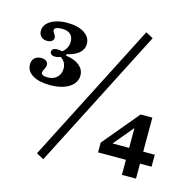

<svg xmlns="http://www.w3.org/2000/svg" viewBox="-110 -801 977 983"><g transform="rotate(15 378.0 -310.0)"><path d="M12.9 -379.3Q12.9 -400.9 25.9 -413.4Q38.9 -426 60.5 -426Q77.2 -426 87.4 -418.5Q97.6 -411 97.6 -398.4Q97.6 -392.4 95.3 -386Q93.1 -379.7 89.8 -374.4Q87.4 -369.8 85.3 -364.3Q83.3 -358.8 83.3 -354.3Q83.3 -346.7 92 -342.5Q100.8 -338.3 117.7 -338.3Q147.9 -338.3 166.5 -356.2Q185 -374 185 -403.1Q185 -420.3 177.1 -434.4Q169.1 -448.4 155.6 -456.6Q147.6 -453.7 140.3 -452.1Q133 -450.5 126 -450.5Q114.2 -450.5 107 -455.9Q99.7 -461.4 99.7 -469.8Q99.7 -479.2 107.8 -484.6Q115.9 -490 129.3 -490Q138.4 -490 154.3 -486.8Q168 -495.7 176.3 -511.4Q184.6 -527.2 184.6 -545.2Q184.6 -571 169.3 -584.5Q153.9 -598 125.2 -598Q105.3 -598 95 -593.4Q84.7 -588.8 84.7 -580.3Q84.7 -575.8 86.7 -571.5Q88.8 -567.2 92 -563.6Q95.3 -559.1 97.8 -553.6Q100.2 -548.1 100.2 -542.9Q100.2 -532 90.9 -525.1Q81.6 -518.2 66.2 -518.2Q45.8 -518.2 34.1 -529.8Q22.3 -541.4 22.3 -560.5Q22.3 -581.9 37.6 -598.7Q53 -615.4 80.7 -624.9Q108.4 -634.4 143.4 -634.4Q200.1 -634.4 233.7 -612.8Q267.4 -591.2 267.4 -555.3Q267.4 -527.4 245.3 -507.4Q223.2 -487.4 180.2 -478.3V-470.3Q226.4 -464.4 251.9 -443.2Q277.4 -422 277.4 -391.5Q277.4 -351.6 239.5 -327.4Q201.6 -303.2 138.9 -303.2Q80.7 -303.2 46.8 -323.6Q12.9 -344 12.9 -379.3ZM165.4 51.1 546 -692.3 585.1 -671.2 204.5 72.1ZM466.4 -86.1 626.8 -278.2 631.1 -223.3 513.7 -82.7 499.9 -97.7H750V-34.4H466.4ZM614.1 -227 626.8 -278.2H688.8V45.2H614.1Z"/></g></svg>

Font: Playfair Micro SmCond SmLight
Style: Regular
Weight: 360
Width: 4
Designer: Claus Eggers Sørensen
Foundry: Claus Eggers Sørensen
Version: Version 2.100;Glyphs 3.2 (3219)